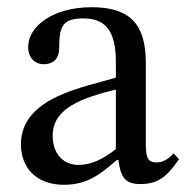

<svg xmlns="http://www.w3.org/2000/svg" viewBox="-20 -505 520 532"><path d="M157 7C221 7 257 -21 304 -62H308C314 -18 324 5 368 5C419 5 443 -16 476 -64L461 -80C447 -65 433 -55 414 -55C393 -55 384 -63 384 -104V-331C384 -435 343 -485 234 -485C125 -485 58 -431 58 -375C58 -342 80 -327 100 -327C128 -327 144 -342 144 -373C144 -433 154 -454 211 -454C271 -454 301 -421 301 -334V-290C215 -263 38 -237 38 -105C38 -41 80 7 157 7ZM301 -92C267 -64 231 -48 198 -48C155 -48 126 -79 126 -129C126 -207 210 -234 301 -257Z"/></svg>

Font: STIX Two Text
Style: Regular
Weight: 400
Designer: Ross Mills, John Hudson & Paul Hanslow, Tiro Typeworks Ltd; with prior portions MicroPress Inc., and Coen Hoffman.
Foundry: Tiro Typeworks Ltd
Version: Version 2.13 b171